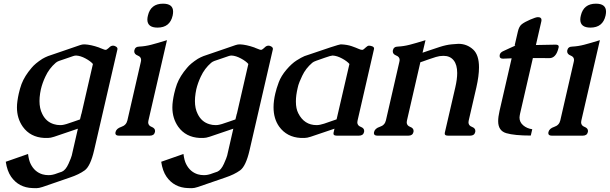

<svg xmlns="http://www.w3.org/2000/svg" viewBox="-20 -713 3249 1023"><path d="M414.1 -106.9 475.1 -372.1Q462.9 -386.7 435.8 -401.4Q408.7 -416 386.2 -417H384.8Q377.9 -417 369.6 -414.1Q350.6 -407.7 331.8 -401.1Q313 -394.5 293.9 -388.2Q283.7 -384.3 276.9 -378.4Q241.7 -348.1 221.7 -304.7Q205.6 -270.5 197.8 -237.3Q195.3 -227.1 193.8 -215.8Q190.4 -193.8 190.4 -174.8Q190.4 -134.8 205.1 -106Q225.6 -63.5 267.6 -51.3Q283.2 -46.4 300.3 -46.4Q305.7 -46.4 311 -46.9Q319.8 -47.9 334.5 -52.2Q346.7 -56.2 372.3 -64.9Q397.9 -73.7 406.2 -76.7L413.6 -106.9ZM395 -27.3 268.6 15.6Q249 22 236.3 22H215.8Q141.6 18.1 101.6 -37.6Q70.3 -82 70.3 -140.6Q70.3 -157.2 72.8 -174.8Q75.7 -195.3 80.1 -214.8Q85.9 -240.7 94.7 -265.1Q111.3 -308.6 148.4 -351.6Q167 -374.5 205.6 -399.4Q219.7 -407.7 235.8 -414.1Q278.8 -428.7 321.5 -443.4Q364.3 -458 406.7 -472.7Q418.5 -476.6 428.2 -476.6H431.2Q463.9 -475.1 507.3 -460Q511.7 -458.5 512.7 -457.5Q521.5 -453.6 535.6 -448.7Q539.1 -447.3 542.5 -447.3Q545.4 -447.3 547.9 -448.7Q559.1 -456.5 563.5 -461.4Q571.8 -469.7 582.5 -469.7Q587.9 -469.7 591.8 -467.8Q606 -462.4 606 -452.6Q606 -451.2 605.5 -449.2L481.4 87.9Q461.9 172.4 431.4 194.6Q400.9 216.8 352.5 232.9L206.5 283.2Q187 289.6 174.3 289.6Q161.1 289.6 153.3 289.1Q79.6 286.6 39.1 228.5Q18.1 198.2 10.7 148.9Q67.9 128.4 129.4 107.4Q133.8 142.1 143.6 161.1Q164.6 203.1 206.1 215.8Q221.7 220.2 237.8 220.2Q244.1 220.2 249.5 219.7Q258.8 218.8 272.5 214.8Q278.3 212.4 288.8 209Q299.3 205.6 310.1 201.7Q330.1 192.9 345 159.7Q359.9 126.5 362.3 115.7Z M848.6 -693.4Q902.3 -693.4 902.3 -650.9Q902.3 -641.6 899.9 -629.9Q885.3 -565.9 819.3 -565.9Q765.6 -565.9 765.1 -608.4Q765.1 -618.2 768.1 -629.9Q782.7 -693.4 848.6 -693.4ZM771 -71.3Q770 -65.9 769.5 -61.5Q769.5 -43.9 787.6 -37.1Q806.2 -29.8 806.2 -15.6Q806.2 -12.7 805.7 -9.8Q801.3 9.8 778.8 9.8H613.3Q594.7 9.8 594.7 -3.9Q594.7 -6.8 595.7 -9.8Q600.1 -28.3 626.5 -37.1Q652.8 -45.9 658.7 -71.3L730.5 -383.8Q731.4 -388.7 731.9 -393.1Q731.9 -410.2 713.9 -417Q695.3 -424.3 695.3 -439Q695.3 -441.9 695.8 -444.8Q700.2 -464.8 722.7 -464.8Q753.9 -466.3 785.6 -474.6Q817.9 -482.9 869.6 -499Z M1242.2 -106.9 1303.2 -372.1Q1291 -386.7 1263.9 -401.4Q1236.8 -416 1214.4 -417H1212.9Q1206.1 -417 1197.8 -414.1Q1178.7 -407.7 1159.9 -401.1Q1141.1 -394.5 1122.1 -388.2Q1111.8 -384.3 1105 -378.4Q1069.8 -348.1 1049.8 -304.7Q1033.7 -270.5 1025.9 -237.3Q1023.4 -227.1 1022 -215.8Q1018.6 -193.8 1018.6 -174.8Q1018.6 -134.8 1033.2 -106Q1053.7 -63.5 1095.7 -51.3Q1111.3 -46.4 1128.4 -46.4Q1133.8 -46.4 1139.2 -46.9Q1147.9 -47.9 1162.6 -52.2Q1174.8 -56.2 1200.4 -64.9Q1226.1 -73.7 1234.4 -76.7L1241.7 -106.9ZM1223.1 -27.3 1096.7 15.6Q1077.1 22 1064.5 22H1043.9Q969.7 18.1 929.7 -37.6Q898.4 -82 898.4 -140.6Q898.4 -157.2 900.9 -174.8Q903.8 -195.3 908.2 -214.8Q914.1 -240.7 922.9 -265.1Q939.5 -308.6 976.6 -351.6Q995.1 -374.5 1033.7 -399.4Q1047.9 -407.7 1064 -414.1Q1106.9 -428.7 1149.7 -443.4Q1192.4 -458 1234.9 -472.7Q1246.6 -476.6 1256.3 -476.6H1259.3Q1292 -475.1 1335.4 -460Q1339.8 -458.5 1340.8 -457.5Q1349.6 -453.6 1363.8 -448.7Q1367.2 -447.3 1370.6 -447.3Q1373.5 -447.3 1376 -448.7Q1387.2 -456.5 1391.6 -461.4Q1399.9 -469.7 1410.6 -469.7Q1416 -469.7 1419.9 -467.8Q1434.1 -462.4 1434.1 -452.6Q1434.1 -451.2 1433.6 -449.2L1309.6 87.9Q1290 172.4 1259.5 194.6Q1229 216.8 1180.7 232.9L1034.7 283.2Q1015.1 289.6 1002.4 289.6Q989.3 289.6 981.4 289.1Q907.7 286.6 867.2 228.5Q846.2 198.2 838.9 148.9Q896 128.4 957.5 107.4Q961.9 142.1 971.7 161.1Q992.7 203.1 1034.2 215.8Q1049.8 220.2 1065.9 220.2Q1072.3 220.2 1077.6 219.7Q1086.9 218.8 1100.6 214.8Q1106.4 212.4 1116.9 209Q1127.4 205.6 1138.2 201.7Q1158.2 192.9 1173.1 159.7Q1188 126.5 1190.4 115.7Z M1603 22H1582.5Q1508.3 18.1 1467.3 -38.6Q1437.5 -80.6 1437.5 -141.6Q1437.5 -175.3 1446.8 -214.8Q1452.6 -240.7 1465.3 -274.7Q1478 -308.6 1506.1 -341.6Q1534.2 -374.5 1560.1 -390.9Q1585.9 -407.2 1602.5 -414.1Q1784.2 -476.6 1794.9 -476.6H1797.9Q1830.6 -475.1 1854.2 -466.8Q1877.9 -458.5 1890.1 -452.9Q1902.3 -447.3 1909.7 -447.3Q1916.5 -447.3 1930.2 -461.4Q1938.5 -469.7 1946.3 -469.7Q1954.1 -469.7 1963.6 -466.1Q1973.1 -462.4 1973.1 -454.1Q1973.1 -451.7 1972.2 -449.2L1885.3 -71.3Q1884.3 -65.9 1883.8 -61.5Q1883.8 -43.9 1902.1 -37.1Q1920.4 -30.3 1920.4 -15.6Q1920.4 -12.7 1919.9 -9.8Q1915.5 9.8 1892.6 9.8H1773.9Q1753.4 9.8 1757.3 -6.3L1762.2 -27.3L1635.3 15.6Q1615.7 22 1603 22ZM1751.5 -417Q1743.7 -417 1711.7 -405.8Q1679.7 -394.5 1665 -389.4Q1650.4 -384.3 1643.6 -378.4Q1608.4 -348.1 1590.3 -309.3Q1572.3 -270.5 1569.8 -259.8L1565.9 -244.1Q1556.6 -204.6 1556.6 -173.8Q1556.6 -172.4 1556.6 -170.9Q1556.6 -134.3 1569.3 -109.4Q1601.1 -46.4 1667 -46.4Q1683.6 -46.4 1707.3 -54.2Q1731 -62 1773.4 -77.1L1841.8 -372.1Q1829.6 -386.7 1802.5 -401.4Q1775.4 -416 1752.9 -417Z M2422.4 -479.5Q2468.3 -479.5 2501.5 -448.7Q2532.2 -419.9 2532.2 -354Q2532.2 -309.1 2518.1 -247.1L2477.5 -71.3Q2476.6 -65.9 2476.1 -61.5Q2476.1 -43.9 2494.4 -37.1Q2512.7 -30.3 2512.7 -15.6Q2512.7 -12.7 2512.2 -9.8Q2507.8 9.8 2485.4 9.8H2366.7Q2346.2 9.8 2350.1 -6.3L2405.8 -247.1Q2416 -291 2416 -323.7Q2416 -367.7 2397.5 -391.1Q2378.4 -415.5 2342.8 -415.5Q2321.8 -415.5 2302.5 -409.4Q2283.2 -403.3 2265.4 -397.2Q2247.6 -391.1 2234.4 -386.2Q2222.2 -382.3 2219.7 -381.3L2148.4 -71.3Q2147.5 -65.9 2147 -61.5Q2147 -43.9 2165.3 -37.1Q2183.6 -30.3 2183.6 -15.6Q2183.6 -12.7 2183.1 -9.8Q2178.7 9.8 2156.2 9.8H1990.7Q1972.2 9.8 1972.2 -3.9Q1972.2 -6.8 1973.1 -9.8Q1977.5 -28.8 2003.9 -37.4Q2030.3 -45.9 2036.1 -71.3L2107.9 -383.8Q2108.9 -388.7 2109.4 -393.1Q2109.4 -410.2 2091.1 -417.2Q2072.8 -424.3 2072.8 -439Q2072.8 -441.9 2073.2 -444.8Q2077.6 -464.8 2100.1 -464.8Q2130.9 -466.3 2163.1 -474.6Q2195.3 -482.9 2247.1 -499L2231.4 -432.1Q2242.2 -435.5 2264.4 -443.4Q2286.6 -451.2 2322 -462.6Q2357.4 -474.1 2386.5 -476.8Q2415.5 -479.5 2422.4 -479.5Z M2660.2 -400.4Q2641.6 -400.4 2642.1 -415Q2642.1 -417.5 2642.6 -419.9V-420.9Q2645.5 -434.1 2663.1 -441.4Q2673.3 -445.8 2694.8 -456.1Q2716.3 -466.3 2723.1 -468.8Q2725.6 -469.7 2725.6 -470.2Q2725.6 -471.2 2722.2 -471.2L2739.3 -544.9Q2745.6 -572.8 2760.5 -584.2Q2775.4 -595.7 2805.2 -608.6Q2835 -621.6 2846.2 -621.6Q2865.2 -621.6 2865.2 -606.4Q2865.2 -603 2864.3 -599.1L2835.4 -473.1L2940.4 -475.1Q2957 -475.1 2957 -464.4Q2957 -462.4 2956.5 -460.4Q2953.1 -445.3 2948.2 -434.6Q2934.1 -403.3 2907.2 -403.3L2819.3 -403.8L2751 -107.4Q2748.5 -96.2 2748 -86.4Q2748 -62 2767.8 -45.2Q2787.6 -28.3 2815.9 -24.4L2808.1 9.3Q2721.2 9.3 2677.7 -3.4Q2634.3 -16.1 2634.3 -67.4Q2634.3 -90.3 2641.6 -122.1L2706.1 -402.3Z M3155.3 -693.4Q3209 -693.4 3209 -650.9Q3209 -641.6 3206.5 -629.9Q3191.9 -565.9 3126 -565.9Q3072.3 -565.9 3071.8 -608.4Q3071.8 -618.2 3074.7 -629.9Q3089.4 -693.4 3155.3 -693.4ZM3077.6 -71.3Q3076.7 -65.9 3076.2 -61.5Q3076.2 -43.9 3094.2 -37.1Q3112.8 -29.8 3112.8 -15.6Q3112.8 -12.7 3112.3 -9.8Q3107.9 9.8 3085.4 9.8H2919.9Q2901.4 9.8 2901.4 -3.9Q2901.4 -6.8 2902.3 -9.8Q2906.7 -28.3 2933.1 -37.1Q2959.5 -45.9 2965.3 -71.3L3037.1 -383.8Q3038.1 -388.7 3038.6 -393.1Q3038.6 -410.2 3020.5 -417Q3002 -424.3 3002 -439Q3002 -441.9 3002.4 -444.8Q3006.8 -464.8 3029.3 -464.8Q3060.5 -466.3 3092.3 -474.6Q3124.5 -482.9 3176.3 -499Z"/></svg>

Font: Caudex
Style: Bold
Weight: 700
Italic angle: -13°
Version: Version 1.04